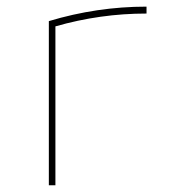

<svg xmlns="http://www.w3.org/2000/svg" viewBox="-20 -550 540 570"><path d="M125 -487.3Q267.6 -530.3 415 -530.3V-509.8Q277.3 -509.8 144.5 -471.7V0H125Z"/></svg>

Font: Mgen+ 1mn thin
Style: Regular
Weight: 100
Designer: [Source Han Sans]
Ryoko NISHIZUKA  (kana & ideographs); Paul D. Hunt (Latin, Greek & Cyrillic); Wenlong ZHANG  (bopomofo
Version: Version 1.059.20150602